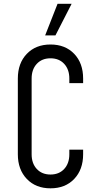

<svg xmlns="http://www.w3.org/2000/svg" viewBox="-20 -1008 518 1044"><path d="M432 -194V-169Q432 -86 383.5 -35Q335 16 254.5 16Q174.5 16 125.8 -35Q77 -86 77 -169V-581Q77 -664.5 125.8 -715.2Q174.5 -766 254.5 -766Q335 -766 383.5 -715.2Q432 -664.5 432 -581V-556H357V-581Q357 -630.5 329 -660.8Q301 -691 254.5 -691Q208 -691 180 -660.8Q152 -630.5 152 -581V-169Q152 -119.5 180 -89.2Q208 -59 254.5 -59Q301 -59 329 -89.2Q357 -119.5 357 -169V-194ZM225.5 -815.5 293 -987.5H369.5L281.5 -815.5Z"/></svg>

Font: Mohave
Style: Regular
Weight: 400
Designer: Gumpita Rahayu
Foundry: Tokotype
Version: Version 2.003; ttfautohint (v1.8.3)